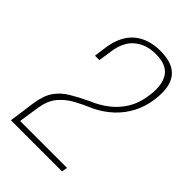

<svg xmlns="http://www.w3.org/2000/svg" viewBox="-185 -666 738 738"><g transform="rotate(45 184.0 -297.5)"><path d="M19 0Q23 -27 26.5 -53.5Q30 -80 34 -108Q41 -155 60 -182.5Q79 -210 110 -228.5Q141 -247 181 -266Q218 -281 248.5 -304.5Q279 -328 299.5 -361Q320 -394 326 -435L328 -448Q336 -507 314 -540.5Q292 -574 233 -574Q181 -574 146.5 -545.5Q112 -517 104 -458L96 -404H72L79 -456Q90 -527 131 -561Q172 -595 236 -595Q286 -595 313.5 -577.5Q341 -560 350.5 -527Q360 -494 353 -445Q347 -403 328 -366.5Q309 -330 279 -302Q249 -274 210 -255Q174 -240 142 -222.5Q110 -205 88 -178.5Q66 -152 59 -109Q56 -88 52.5 -66.5Q49 -45 46 -23H301L297 0Z"/></g></svg>

Font: Alumni Sans SC Thin
Style: Italic
Weight: 100
Italic angle: -8°
Designer: Robert E. Leuschke
Foundry: Robert E. Leuschke
Version: Version 1.016